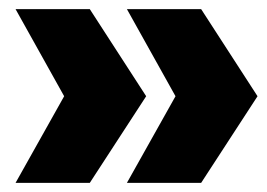

<svg xmlns="http://www.w3.org/2000/svg" viewBox="-20 -479 582 419"><path d="M14 -80 120 -269 14 -459H176L299 -269L176 -80ZM257 -80 363 -269 257 -459H419L542 -269L419 -80Z"/></svg>

Font: Trueno
Style: ExBd
Weight: 800
Designer: Julieta Ulanovsky
Foundry: Julieta Ulanovsky
Version: Version 3.001b